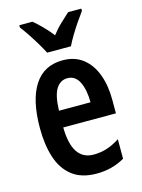

<svg xmlns="http://www.w3.org/2000/svg" viewBox="-117 -834 674 912"><g transform="rotate(-15 219.5 -378.0)"><path d="M225 -552Q284 -552 324 -521Q364 -490 384.5 -435.5Q405 -381 405 -310V-243H146Q148 -81 253 -81Q286 -81 317 -90.5Q348 -100 382 -122V-26Q351 -8 316.5 1Q282 10 244 10Q170 10 124.5 -25Q79 -60 58.5 -122.5Q38 -185 38 -268Q38 -406 85.5 -479Q133 -552 225 -552ZM225 -464Q190 -464 169.5 -431.5Q149 -399 147 -325H302Q302 -386 283 -425Q264 -464 225 -464ZM164 -606Q154 -626 138 -653Q122 -680 104 -707Q86 -734 70 -755V-766H135Q153 -751 177 -727Q201 -703 222 -676Q245 -706 266.5 -725.5Q288 -745 310 -766H375V-755Q360 -735 342 -708.5Q324 -682 307.5 -654.5Q291 -627 281 -606Z"/></g></svg>

Font: Noto Sans Gurmukhi ExtraCondensed SemiBold
Style: Regular
Weight: 600
Width: 2
Designer: Jelle Bosma - Monotype Design Team
Foundry: Monotype Imaging Inc.
Version: Version 2.004; ttfautohint (v1.8.4.7-5d5b)